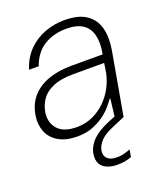

<svg xmlns="http://www.w3.org/2000/svg" viewBox="-132 -594 743 877"><g transform="rotate(-20 240.0 -156.0)"><path d="M161 12Q104 12 68.5 -9.5Q33 -31 19.5 -66Q6 -101 12 -141Q20 -195 51 -230.5Q82 -266 131.5 -283.5Q181 -301 243 -301H396Q406 -354 397 -391.5Q388 -429 359 -448.5Q330 -468 280 -468Q216 -468 170 -439Q124 -410 103 -350H56Q73 -404 108 -439Q143 -474 189 -491Q235 -508 284 -508Q353 -508 391 -481.5Q429 -455 440.5 -409.5Q452 -364 442 -305L388 0H348L360 -100H357Q347 -86 330.5 -66.5Q314 -47 289.5 -29.5Q265 -12 233.5 0Q202 12 161 12ZM173 -29Q214 -29 249.5 -45Q285 -61 312.5 -88Q340 -115 357.5 -148.5Q375 -182 382 -217L389 -262H239Q179 -262 141 -246Q103 -230 84 -203Q65 -176 59 -142Q52 -93 80.5 -61Q109 -29 173 -29ZM286 196Q263 196 241 188Q219 180 207.5 161.5Q196 143 201 110Q205 89 217.5 69.5Q230 50 254 32Q278 14 316 -2L378 -27L389 0L321 29Q281 47 263.5 66.5Q246 86 241 107Q236 133 250.5 148Q265 163 294 163Q313 164 330.5 159.5Q348 155 363 149L357 184Q342 190 323.5 193Q305 196 286 196Z"/></g></svg>

Font: DM Sans 36pt ExtraLight
Style: Italic
Weight: 250
Italic angle: -10°
Designer: Colophon Foundry, Jonny Pinhorn
Foundry: Colophon Foundry
Version: Version 4.004;gftools[0.9.30]